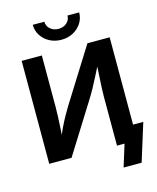

<svg xmlns="http://www.w3.org/2000/svg" viewBox="-154 -1051 1072 1311"><g transform="rotate(-15 382.0 -395.0)"><path d="M691.4 0H548.3V-347.7Q548.3 -372.1 550 -410.4Q551.8 -448.7 554.7 -496.8Q557.6 -544.9 560.5 -597.7H579.1Q548.8 -538.1 527.1 -495.4Q505.4 -452.6 486.3 -418Q467.3 -383.3 444.3 -347.2L227.1 0H69.3V-727.5H211.9V-362.3Q211.9 -334 210.2 -293.7Q208.5 -253.4 205.8 -208.7Q203.1 -164.1 199.7 -123.5H184.6Q203.6 -172.4 222.4 -212.2Q241.2 -252 259.3 -284.2Q277.3 -316.4 293.5 -343.3L534.2 -727.5H691.4ZM370.1 -796.4Q323.7 -796.4 286.6 -816.4Q249.5 -836.4 227.8 -870.4Q206.1 -904.3 206.1 -945.8H288.1Q288.1 -915 311.5 -894.3Q335 -873.5 370.1 -873.5Q405.3 -873.5 428.5 -894.3Q451.7 -915 451.7 -945.8H534.2Q534.2 -904.3 512.5 -870.4Q490.7 -836.4 453.6 -816.4Q416.5 -796.4 370.1 -796.4ZM553.2 156.2 601.6 0H563V-110.4H763.7L680.7 156.2Z"/></g></svg>

Font: Inter Cardless
Style: Bold
Weight: 700
Designer: Rasmus Andersson
Foundry: rsms
Version: Version 4.001;git-9221beed3